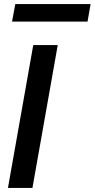

<svg xmlns="http://www.w3.org/2000/svg" viewBox="-20 -921 464 941"><path d="M19 0 143 -700H263L139 0ZM39 -815 55 -901H424L409 -815Z"/></svg>

Font: DM Sans 28pt SemiBold
Style: Italic
Weight: 600
Italic angle: -10°
Version: Version 4.004;gftools[0.9.30]